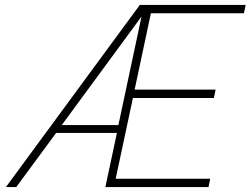

<svg xmlns="http://www.w3.org/2000/svg" viewBox="-20 -760 1018 780"><path d="M4 0 548 -740H978L971 -706H593L527 -396H856L849 -362H520L450 -34H834L827 0H408L455 -220H208L46 0ZM231 -252H461L555 -693Z"/></svg>

Font: Be Vietnam Pro Thin
Style: Italic
Weight: 100
Italic angle: -12°
Designer: Lam Bao, Tony Le, Vietanh Nguyen
Foundry: Yellow Type Foundry
Version: Version 1.002; ttfautohint (v1.8.3)